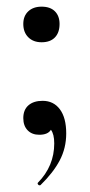

<svg xmlns="http://www.w3.org/2000/svg" viewBox="-20 -397 269 577"><path d="M179 4Q179 48 159.5 85Q140 122 102 159Q101 160 99 160Q96 160 94 157Q92 154 94 152Q143 102 143 34Q143 6 133 -7Q124 8 98 8Q76 8 63 -5.5Q50 -19 50 -42Q50 -67 65.5 -80.5Q81 -94 108 -94Q141 -94 160 -68.5Q179 -43 179 4ZM50 -325Q50 -349 65 -363Q80 -377 105 -377Q131 -377 145 -363Q159 -349 159 -325Q159 -299 145 -284.5Q131 -270 105 -270Q80 -270 65 -285Q50 -300 50 -325Z"/></svg>

Font: Cormorant Upright SemiBold
Style: Regular
Weight: 600
Designer: Christian Thalmann (Catharsis Fonts)
Foundry: Catharsis Fonts
Version: Version 3.302